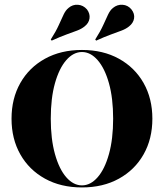

<svg xmlns="http://www.w3.org/2000/svg" viewBox="-20 -798 708 829"><path d="M333.9 11.3Q242.7 11.3 174.2 -26.6Q105.6 -64.5 67.7 -131.5Q29.8 -198.4 29.8 -285.5Q29.8 -372.6 67.7 -439.5Q105.6 -506.5 174.2 -544.4Q242.7 -582.3 333.9 -582.3Q425 -582.3 493.5 -544.4Q562.1 -506.5 600 -439.5Q637.9 -372.6 637.9 -285.5Q637.9 -198.4 600 -131.5Q562.1 -64.5 493.5 -26.6Q425 11.3 333.9 11.3ZM333.9 2.4Q371 2.4 401.6 -32.7Q432.3 -67.7 450.4 -132.7Q468.5 -197.6 468.5 -285.5Q468.5 -374.2 450.4 -438.7Q432.3 -503.2 401.6 -538.3Q371 -573.4 333.9 -573.4Q296.8 -573.4 266.1 -538.3Q235.5 -503.2 217.3 -438.7Q199.2 -374.2 199.2 -285.5Q199.2 -197.6 217.3 -132.7Q235.5 -67.7 266.1 -32.7Q296.8 2.4 333.9 2.4ZM395.2 -622.6 391.1 -627.4Q413.7 -662.9 425.8 -689.9Q437.9 -716.9 446.8 -735.5Q455.6 -754 467.7 -763.7Q486.3 -779 509.3 -777.4Q532.3 -775.8 547.6 -757.3Q562.1 -738.7 558.9 -718.5Q555.6 -698.4 537.1 -683.9Q524.2 -673.4 505.2 -666.1Q486.3 -658.9 459.3 -649.2Q432.3 -639.5 395.2 -622.6ZM203.2 -622.6 199.2 -627.4Q221.8 -662.9 233.9 -689.9Q246 -716.9 254.8 -735.5Q263.7 -754 275.8 -763.7Q293.5 -779 316.5 -777.4Q339.5 -775.8 355.6 -757.3Q369.4 -738.7 366.5 -718.5Q363.7 -698.4 345.2 -683.9Q332.3 -673.4 313.3 -666.1Q294.4 -658.9 267.3 -649.2Q240.3 -639.5 203.2 -622.6Z"/></svg>

Font: Playfair 144pt SemiCondensed Black
Style: Regular
Weight: 900
Width: 4
Designer: Claus Eggers Sørensen
Foundry: Claus Eggers Sørensen
Version: Version 2.203